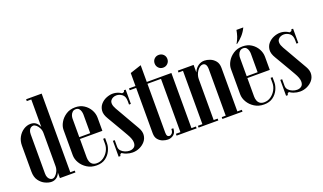

<svg xmlns="http://www.w3.org/2000/svg" viewBox="-71 -1130 2634 1567"><g transform="rotate(-20 1246.0 -346.0)"><path d="M334.8 0V-699H238.8V0ZM238.8 -683V-699H199.8V-683ZM373.8 0V-16H334.8V0ZM238.8 -391.2V-104.8Q238.8 -80.2 229.2 -60.1Q219.8 -40 206.2 -27.9Q192.8 -15.8 179.8 -15.8Q169.8 -15.8 159.9 -22.6Q150 -29.5 143.6 -42.9Q137.2 -56.2 137.2 -76.8V-418Q137.2 -438.8 143.8 -451.9Q150.2 -465 160.1 -471Q170 -477 179.5 -477Q192.2 -477 205.8 -465.5Q219.2 -454 229 -434.6Q238.8 -415.2 238.8 -391.2ZM246.5 -98V-396.2Q246.5 -425.8 236.9 -448.5Q227.2 -471.2 209.4 -484.8Q191.5 -498.2 164.8 -498.2Q132 -498.2 102.9 -479.2Q73.8 -460.2 56 -428Q38.2 -395.8 38.2 -354.5V-130.5Q38.2 -81.2 60 -51.4Q81.8 -21.5 111.5 -8Q141.2 5.5 165.5 5.5Q188 5.5 206.2 -6Q224.5 -17.5 235.5 -40.8Q246.5 -64 246.5 -98Z M401.2 -360.5Q401.2 -391.2 419.8 -423.5Q438.2 -455.8 472 -478.1Q505.8 -500.5 552.2 -500.5Q596 -500.5 628.1 -479.6Q660.2 -458.8 678.4 -426.1Q696.5 -393.5 696.5 -358.2V-244H596.8V-421.8Q596.8 -434.2 592.9 -448.9Q589 -463.5 579.5 -474Q570 -484.5 552.2 -484.5Q534.5 -484.5 523.1 -474Q511.8 -463.5 506.8 -448.9Q501.8 -434.2 501.8 -421.8V-83.2Q501.8 -65 507.8 -48.2Q513.8 -31.5 527.8 -21.2Q541.8 -11 564.8 -11Q597 -11 623.1 -29.5Q649.2 -48 664.9 -76.8Q680.5 -105.5 680.5 -136.2V-180.8H697.2V-135.2Q697.2 -105.5 681.8 -72.4Q666.2 -39.2 635.6 -16.9Q605 5.5 557.5 5.5Q510.8 5.5 475.5 -16.8Q440.2 -39 420.8 -72.2Q401.2 -105.5 401.2 -140ZM443.2 -244V-260H691.5V-244Z M990.2 -391H974.2V-400.2Q974.2 -442.5 951.1 -459.8Q928 -477 902 -477Q887 -477 873.4 -471Q859.8 -465 851.4 -453.2Q843 -441.5 844.6 -422.6Q846.2 -403.8 860.8 -377.8Q879.5 -345.8 897.6 -314Q915.8 -282.2 932.4 -253.2Q949 -224.2 962.6 -200.9Q976.2 -177.5 984.5 -162.8Q1004.5 -128 1001.6 -97.1Q998.8 -66.2 979.5 -43.1Q960.2 -20 931.1 -6.6Q902 6.8 869.5 6.8Q843.2 6.8 815.4 -3Q787.5 -12.8 768.4 -32.4Q749.2 -52 749.2 -81.2V-95H765.2V-81.2Q765.2 -59.8 778.9 -45.2Q792.5 -30.8 812.2 -23Q832 -15.2 850.8 -15.2Q875.2 -15.2 890.9 -28.4Q906.5 -41.5 905.5 -70.1Q904.5 -98.8 878.5 -143.2Q867.2 -162.8 854.5 -185Q841.8 -207.2 827.6 -231Q813.5 -254.8 799.9 -278.4Q786.2 -302 772.8 -324.5Q747.5 -365.8 750.5 -398.4Q753.5 -431 773.6 -454Q793.8 -477 822.6 -488.8Q851.5 -500.5 879 -500.5Q904.5 -500.5 930.1 -489.8Q955.8 -479 973 -456.8Q990.2 -434.5 990.2 -399.5ZM974.2 -371V-440.2L948 -477Q958 -477 966.1 -479.8Q974.2 -482.5 974.2 -495H990.2V-371ZM765.2 -138V-51.2L787 -20.5Q777 -20.5 771.1 -16.2Q765.2 -12 765.2 0H749.2V-138Z M1075.5 -608.2 1173.5 -640.5V-54.5Q1173.5 -34.8 1179.8 -26.1Q1186 -17.5 1197.8 -17.5Q1208.8 -17.5 1219.8 -28.8Q1230.8 -40 1230.8 -65.8H1247.8Q1247.8 -29.2 1226.4 -11.6Q1205 6 1176 6Q1156.8 6 1133.4 -2Q1110 -10 1092.8 -30.1Q1075.5 -50.2 1075.5 -85.2ZM1173.5 -479V-495H1259.8V-479ZM1019.2 -479V-495H1075.5V-479Z M1291.2 -495H1387.2V0H1291.2ZM1387.2 0V-16H1426.2V0ZM1252.2 0V-16H1291.2V0ZM1252.2 -479V-495H1291.2V-479ZM1285.2 -614.5Q1285.2 -638 1300.9 -653.6Q1316.5 -669.2 1340.1 -669.2Q1363.8 -669.2 1379.8 -653.6Q1395.8 -638 1395.8 -614.5Q1395.8 -591.1 1379.8 -574.9Q1363.8 -558.8 1340.1 -558.8Q1316.5 -558.8 1300.9 -574.9Q1285.2 -591.1 1285.2 -614.5Z M1567.8 -17.5V-359.2Q1567.8 -404 1582.4 -434.8Q1597 -465.5 1620.9 -481.8Q1644.8 -498 1673.5 -498Q1695.8 -498 1721.9 -488Q1748 -478 1766.9 -455.2Q1785.8 -432.5 1785.8 -393.8V0H1684.8V-419Q1684.8 -446.5 1675.8 -459.8Q1666.8 -473 1651 -473Q1637 -473 1624.4 -463.8Q1611.8 -454.5 1601.6 -439.6Q1591.5 -424.8 1585.9 -407.1Q1580.2 -389.5 1580.2 -372.2V-17.5ZM1482.2 0V-495H1580.2V0ZM1580.2 0V-16H1614.8V0ZM1443.2 0V-16H1482.2V0ZM1443.2 -479V-495H1482.2V-479ZM1785.8 0V-16H1824.8V0ZM1650.2 0V-16H1684.8V0Z M1855.2 -360.5Q1855.2 -391.2 1873.8 -423.5Q1892.2 -455.8 1926 -478.1Q1959.8 -500.5 2006.2 -500.5Q2050 -500.5 2082.1 -479.6Q2114.2 -458.8 2132.4 -426.1Q2150.5 -393.5 2150.5 -358.2V-244H2050.8V-421.8Q2050.8 -434.2 2046.9 -448.9Q2043 -463.5 2033.5 -474Q2024 -484.5 2006.2 -484.5Q1988.5 -484.5 1977.1 -474Q1965.8 -463.5 1960.8 -448.9Q1955.8 -434.2 1955.8 -421.8V-83.2Q1955.8 -65 1961.8 -48.2Q1967.8 -31.5 1981.8 -21.2Q1995.8 -11 2018.8 -11Q2051 -11 2077.1 -29.5Q2103.2 -48 2118.9 -76.8Q2134.5 -105.5 2134.5 -136.2V-180.8H2151.2V-135.2Q2151.2 -105.5 2135.8 -72.4Q2120.2 -39.2 2089.6 -16.9Q2059 5.5 2011.5 5.5Q1964.8 5.5 1929.5 -16.8Q1894.2 -39 1874.8 -72.2Q1855.2 -105.5 1855.2 -140ZM1897.2 -244V-260H2145.5V-244ZM1972.8 -535H1967.8Q1986 -567.2 1993.9 -591.9Q2001.8 -616.5 2006.5 -643.8H2065.8Q2049.8 -609.5 2025.4 -582.2Q2001 -555 1972.8 -535Z M2444.2 -391H2428.2V-400.2Q2428.2 -442.5 2405.1 -459.8Q2382 -477 2356 -477Q2341 -477 2327.4 -471Q2313.8 -465 2305.4 -453.2Q2297 -441.5 2298.6 -422.6Q2300.2 -403.8 2314.8 -377.8Q2333.5 -345.8 2351.6 -314Q2369.8 -282.2 2386.4 -253.2Q2403 -224.2 2416.6 -200.9Q2430.2 -177.5 2438.5 -162.8Q2458.5 -128 2455.6 -97.1Q2452.8 -66.2 2433.5 -43.1Q2414.2 -20 2385.1 -6.6Q2356 6.8 2323.5 6.8Q2297.2 6.8 2269.4 -3Q2241.5 -12.8 2222.4 -32.4Q2203.2 -52 2203.2 -81.2V-95H2219.2V-81.2Q2219.2 -59.8 2232.9 -45.2Q2246.5 -30.8 2266.2 -23Q2286 -15.2 2304.8 -15.2Q2329.2 -15.2 2344.9 -28.4Q2360.5 -41.5 2359.5 -70.1Q2358.5 -98.8 2332.5 -143.2Q2321.2 -162.8 2308.5 -185Q2295.8 -207.2 2281.6 -231Q2267.5 -254.8 2253.9 -278.4Q2240.2 -302 2226.8 -324.5Q2201.5 -365.8 2204.5 -398.4Q2207.5 -431 2227.6 -454Q2247.8 -477 2276.6 -488.8Q2305.5 -500.5 2333 -500.5Q2358.5 -500.5 2384.1 -489.8Q2409.8 -479 2427 -456.8Q2444.2 -434.5 2444.2 -399.5ZM2428.2 -371V-440.2L2402 -477Q2412 -477 2420.1 -479.8Q2428.2 -482.5 2428.2 -495H2444.2V-371ZM2219.2 -138V-51.2L2241 -20.5Q2231 -20.5 2225.1 -16.2Q2219.2 -12 2219.2 0H2203.2V-138Z"/></g></svg>

Font: Emberly Black
Style: Regular
Weight: 900
Designer: Rajesh Rajput
Foundry: Rajesh Rajput
Version: Version 1.000